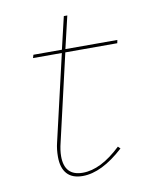

<svg xmlns="http://www.w3.org/2000/svg" viewBox="-64 -541 463 597"><g transform="rotate(-10 167.5 -243.0)"><path d="M100 -108Q94 -84 94 -65Q94 -3 152 -3Q209 -3 273 -64L280 -57Q210 7 150 7Q117 7 100.5 -11.5Q84 -30 84 -65Q84 -89 89 -109L152 -381H61L64 -391H154L178 -493H189L165 -391H329L327 -381H163Z"/></g></svg>

Font: Ysabeau Infant Hairline
Style: Italic
Weight: 100
Italic angle: -12°
Designer: Christian Thalmann (Catharsis Fonts)
Version: Version 0.003